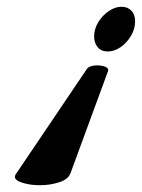

<svg xmlns="http://www.w3.org/2000/svg" viewBox="-20 -456 419 567"><path d="M298 -304Q279 -304 268.5 -316.5Q258 -329 258 -348Q258 -371 270.5 -391Q283 -411 301.5 -423.5Q320 -436 339 -436Q357 -436 368 -424.5Q379 -413 379 -393Q379 -371 367 -350.5Q355 -330 336.5 -317Q318 -304 298 -304ZM98 91Q70 91 47 84Q24 77 24 66Q24 62 27 58L237 -253Q241 -258 249 -260.5Q257 -263 267 -263Q281 -263 291.5 -258.5Q302 -254 299 -246L188 56Q181 74 154 82.5Q127 91 98 91Z"/></svg>

Font: Praise
Style: Regular
Weight: 400
Designer: Robert E. Leuschke
Foundry: Robert E. Leuschke
Version: Version 1.100; ttfautohint (v1.8.3)